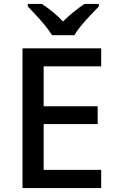

<svg xmlns="http://www.w3.org/2000/svg" viewBox="-20 -961 597 981"><path d="M497 0H95V-714H497V-622H203V-418H479V-327H203V-93H497ZM246 -781Q232 -804 210 -831Q188 -858 164 -883.5Q140 -909 122 -928V-941H194Q220 -924 248.5 -901Q277 -878 302 -851Q329 -878 357.5 -901Q386 -924 412 -941H485V-928Q467 -909 442.5 -883.5Q418 -858 395.5 -831Q373 -804 360 -781Z"/></svg>

Font: Noto Sans Bengali Medium
Style: Regular
Weight: 500
Designer: Jelle Bosma - Monotype Design Team
Foundry: Monotype Imaging Inc.
Version: Version 2.003; ttfautohint (v1.8.4.7-5d5b)